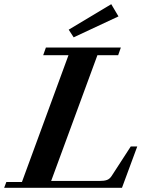

<svg xmlns="http://www.w3.org/2000/svg" viewBox="-30 -888 687 908"><path d="M318.4 -711.4 294.9 -747.6 496.1 -868.2 530.3 -810.5ZM-10.3 0 0 -27.3H73.7L293.9 -627H174.3L187 -663.1H541.5L528.8 -627H430.7L211.9 -32.2H439.5Q463.4 -32.2 476.3 -37.1Q489.3 -42 498.5 -56.6L588.4 -195.3H619.1L546.9 0Z"/></svg>

Font: Elstob 18pt
Style: Bold Italic
Weight: 700
Italic angle: -20°
Designer: Peter S. Baker
Version: Version 1.015